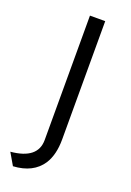

<svg xmlns="http://www.w3.org/2000/svg" viewBox="-171 -563 564 828"><g transform="rotate(20 111.0 -149.0)"><path d="M2 213 -30 158Q92 147 92 60V-511H162V32Q162 102 134 146Q93 208 2 213Z"/></g></svg>

Font: Overpass Light
Style: Regular
Weight: 300
Designer: Delve Withrington, Thomas Jockin
Foundry: Delve Fonts
Version: Version 3.000;DELV;Overpass